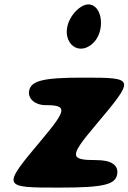

<svg xmlns="http://www.w3.org/2000/svg" viewBox="-20 -903 584 873"><path d="M112 -488C107 -454 140 -425 186 -425C287 -425 285 -405 169 -267C-13 -50 -12 -50 250 -50C450 -50 506 -63 513 -112C519 -152 486 -175 419 -175C296 -175 294 -191 414 -333C596 -550 597 -550 355 -550C176 -550 119 -536 112 -488ZM299 -817C250 -725 326 -640 400 -704C461 -757 448 -883 381 -883C355 -883 319 -855 299 -817Z"/></svg>

Font: Hussar Skorodowane
Style: Ky
Weight: 700
Foundry: Cannot Into Space Fonts
Version: Version 0.892